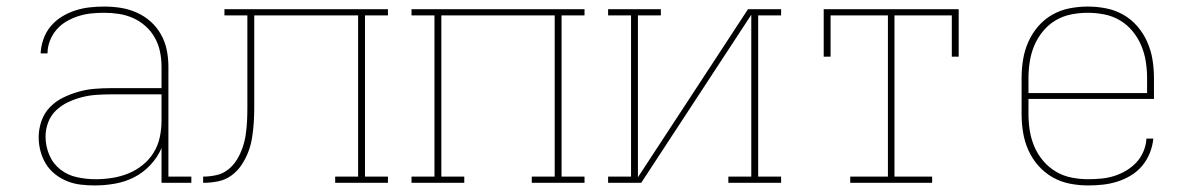

<svg xmlns="http://www.w3.org/2000/svg" viewBox="-20 -558 3640 586"><path d="M269 8Q248 8 226.5 5.5Q205 3 185 -5Q165 -13 148 -26.5Q131 -40 120 -58Q109 -76 103.5 -97Q98 -118 98 -139Q98 -164 106.5 -188.5Q115 -213 132.5 -231Q150 -249 172.5 -260Q195 -271 219.5 -278Q244 -285 269 -287Q294 -289 319 -289H473V-355Q473 -377 468.5 -399.5Q464 -422 453 -442Q442 -462 425 -477.5Q408 -493 387 -502.5Q366 -512 343.5 -515.5Q321 -519 298 -519Q278 -519 258.5 -517Q239 -515 220 -509Q201 -503 183.5 -493Q166 -483 153 -468Q140 -453 132.5 -434Q125 -415 125 -395H104Q105 -417 112.5 -438.5Q120 -460 134.5 -477.5Q149 -495 168.5 -507Q188 -519 209.5 -526Q231 -533 253.5 -535.5Q276 -538 298 -538Q324 -538 349 -534Q374 -530 397.5 -519.5Q421 -509 440 -492Q459 -475 471.5 -452.5Q484 -430 489 -405Q494 -380 494 -355V-19H564V0H473V-106Q461 -78 439 -54.5Q417 -31 389.5 -17Q362 -3 331 2.5Q300 8 269 8ZM272 -11Q297 -11 322.5 -15Q348 -19 371.5 -28.5Q395 -38 415 -54Q435 -70 448.5 -91.5Q462 -113 467.5 -138.5Q473 -164 473 -189V-270H319Q297 -270 274.5 -268.5Q252 -267 230.5 -261.5Q209 -256 188.5 -246.5Q168 -237 151.5 -221.5Q135 -206 127 -184.5Q119 -163 119 -141Q119 -112 130.5 -85Q142 -58 164.5 -40.5Q187 -23 215.5 -17Q244 -11 272 -11Z M600 0V-19Q620 -19 640.5 -23.5Q661 -28 677 -41Q693 -54 703.5 -71.5Q714 -89 720.5 -108Q727 -127 730 -147.5Q733 -168 734 -188.5Q735 -209 735 -229Q735 -249 735 -270Q735 -273 735 -276.5Q735 -280 735 -283V-511H665V-530H1164V-511H1094V-19H1164V0H1003V-19H1073V-511H756V-282Q756 -280 756 -278.5Q756 -277 756 -275Q756 -252 756 -229.5Q756 -207 754.5 -184Q753 -161 749.5 -138.5Q746 -116 738 -95Q730 -74 717.5 -55Q705 -36 686.5 -22.5Q668 -9 645.5 -4.5Q623 0 600 0Z M1236 0V-19H1306V-511H1236V-530H1764V-511H1694V-19H1764V0H1603V-19H1673V-511H1327V-19H1397V0Z M1836 0V-19H1906V-511H1836V-530H1997V-511H1927V-17L2263 -530H2364V-511H2294V-19H2364V0H2203V-19H2273V-513L1937 0Z M2575 0V-19H2690V-511H2515V-385H2494V-530H2906V-385H2885V-511H2710V-19H2825V0Z M3301 8Q3273 8 3245 2.5Q3217 -3 3192.5 -17Q3168 -31 3149 -52.5Q3130 -74 3118.5 -100Q3107 -126 3102.5 -154Q3098 -182 3098 -210V-320Q3098 -348 3102.5 -376Q3107 -404 3118.5 -430Q3130 -456 3148.5 -477.5Q3167 -499 3191.5 -513Q3216 -527 3244 -532.5Q3272 -538 3300 -538Q3328 -538 3356 -532.5Q3384 -527 3408.5 -513Q3433 -499 3451.5 -477.5Q3470 -456 3481.5 -430Q3493 -404 3497.5 -376Q3502 -348 3502 -320V-256H3119V-210Q3119 -184 3123 -159Q3127 -134 3137 -110.5Q3147 -87 3164 -67Q3181 -47 3203 -34Q3225 -21 3250.5 -16Q3276 -11 3301 -11Q3321 -11 3341.5 -13Q3362 -15 3381 -21Q3400 -27 3417.5 -37.5Q3435 -48 3448.5 -62.5Q3462 -77 3470 -96Q3478 -115 3479 -135H3500Q3498 -113 3489.5 -91.5Q3481 -70 3466.5 -52.5Q3452 -35 3432.5 -23Q3413 -11 3391 -4Q3369 3 3346.5 5.5Q3324 8 3301 8ZM3119 -274H3481V-320Q3481 -345 3477 -370.5Q3473 -396 3463 -419.5Q3453 -443 3436.5 -463Q3420 -483 3398 -496Q3376 -509 3350.5 -514Q3325 -519 3300 -519Q3275 -519 3249.5 -514Q3224 -509 3202 -496Q3180 -483 3163.5 -463Q3147 -443 3137 -419.5Q3127 -396 3123 -370.5Q3119 -345 3119 -320Z"/></svg>

Font: Iosevka Slab Thin Extended
Style: Regular
Weight: 100
Width: 7
Monospace: yes
Designer: Belleve Invis
Foundry: Belleve Invis
Version: Version 11.1.1; ttfautohint (v1.8.3)